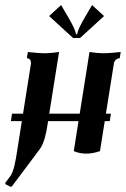

<svg xmlns="http://www.w3.org/2000/svg" viewBox="-31 -596 492 751"><path d="M254.9 -447.3H282.2L376 -533.2L329.1 -576.2L302.7 -531.2C282 -496.1 273.4 -476.6 270.5 -461.9H266.6C263.7 -476.6 255.1 -496.1 234.4 -531.2L208 -576.2L161.1 -533.2ZM54.4 -122.1 35.9 -4.6C30.3 31.5 23.2 74 9.8 92.3L-10.7 119.9L-9 124.8L10 134.8L15.4 133.1L124.3 -12.2C142.6 -36.6 150.4 -79.1 154.8 -107.4L157 -122.1H276.1L257.6 -4.9C272.9 1.7 289.3 4.9 306.9 4.9C324.5 4.9 342.5 1.2 360.1 -4.9L378.7 -122.1H398.2L402.8 -151.4H383.3L414.6 -348.6C416.3 -359.4 426.5 -368.2 437.3 -368.2L441.2 -392.6C424.3 -390.6 390.1 -387.7 371.1 -387.7C359.6 -387.7 330.3 -390.4 319.1 -392.6L280.8 -151.4H161.6L200 -392.6C188 -390.4 158 -387.7 146.5 -387.7C127.4 -387.7 94.2 -390.6 77.9 -392.6L74 -368.2C84.7 -368.2 90.3 -360.6 90.3 -348.6L59.1 -151.4H16.1L11.5 -122.1Z"/></svg>

Font: RisaltypS01
Style: Medium
Weight: 500
Italic angle: -9°
Designer: gluk
Foundry: gluk
Version: Version 0.24